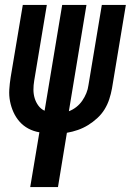

<svg xmlns="http://www.w3.org/2000/svg" viewBox="-20 -540 540 775"><path d="M102 215 139 -6Q115 -10 94.5 -21Q74 -32 59 -49Q44 -66 34.5 -87Q25 -108 20.5 -131Q16 -154 17.5 -178.5Q19 -203 23 -228L72 -520H169L118 -214Q115 -196 115 -178Q115 -160 120 -143.5Q125 -127 135 -113.5Q145 -100 160 -93L231 -520H329L258 -91Q274 -97 288 -108Q302 -119 312 -133.5Q322 -148 328.5 -164Q335 -180 337 -196L391 -520H488L432 -183Q428 -161 421 -139.5Q414 -118 402 -98.5Q390 -79 372.5 -63Q355 -47 335.5 -35Q316 -23 294.5 -15.5Q273 -8 250 -4L214 215Z"/></svg>

Font: Iosevka Term Curly
Style: Bold Italic
Weight: 700
Italic angle: -9°
Designer: Belleve Invis
Foundry: Belleve Invis
Version: Version 32.3.0